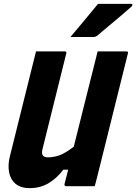

<svg xmlns="http://www.w3.org/2000/svg" viewBox="-20 -967 708 997"><path d="M134 10Q88 10 61 -12.5Q34 -35 27 -73.5Q20 -112 32 -158Q60 -268 87 -379Q114 -490 142 -600Q148 -625 154.5 -650Q161 -675 167 -700H316Q328 -700 324 -689L201 -194Q189 -150 228 -150Q259 -150 288.5 -160.5Q318 -171 363 -205Q394 -329 425 -453Q456 -577 487 -700H636Q648 -700 644 -689L500 -110Q493 -80 485.5 -52Q478 -24 472 0H323Q318 0 316 -3.5Q314 -7 315 -11Q324 -47 334 -86H309Q274 -40 231 -15Q188 10 134 10ZM489 -947H661Q667 -947 667.5 -942.5Q668 -938 663 -933Q639 -912 620.5 -896Q602 -880 583.5 -864.5Q565 -849 541.5 -829.5Q518 -810 484 -781Q481 -779 476.5 -777Q472 -775 466 -775H346Q384 -821 418 -861Q452 -901 489 -947Z"/></svg>

Font: Recursive Mn Lnr St XBd
Style: Italic
Weight: 800
Italic angle: -15°
Monospace: yes
Version: Version 1.079;hotconv 1.0.112;makeotfexe 2.5.65598; ttfautoh